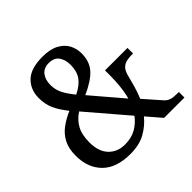

<svg xmlns="http://www.w3.org/2000/svg" viewBox="-184 -894 1075 1075"><g transform="rotate(-45 353.0 -357.0)"><path d="M260 10Q150 10 93 -47Q36 -104 36 -200Q36 -257 56 -295Q76 -333 110.5 -358.5Q145 -384 189 -403Q153 -448 135.5 -486.5Q118 -525 118 -575Q118 -641 161 -682.5Q204 -724 296 -724Q356 -724 393.5 -704Q431 -684 448 -652Q465 -620 465 -582Q465 -518 429.5 -478Q394 -438 314 -402L471 -218Q482 -259 486 -302.5Q490 -346 490 -382V-422H668V-378H657Q637 -378 617.5 -374Q598 -370 583.5 -356Q569 -342 561 -312Q553 -279 542.5 -242.5Q532 -206 517 -170L605 -70Q619 -55 637.5 -49.5Q656 -44 688 -44H697V0H536L462 -86Q429 -45 380.5 -17.5Q332 10 260 10ZM280 -440Q331 -465 353.5 -497.5Q376 -530 376 -581Q376 -620 357.5 -647Q339 -674 296 -674Q257 -674 236.5 -648Q216 -622 216 -580Q216 -543 231.5 -512Q247 -481 280 -440ZM276 -49Q328 -49 365 -70.5Q402 -92 427 -126L225 -362Q186 -337 164.5 -298.5Q143 -260 143 -198Q143 -126 180 -87.5Q217 -49 276 -49Z"/></g></svg>

Font: Noto Serif Thai SemiCondensed Medium
Style: Regular
Weight: 500
Width: 4
Designer: Monotype Design Team
Foundry: Monotype Imaging Inc.
Version: Version 2.002; ttfautohint (v1.8.4.7-5d5b)